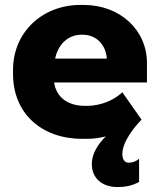

<svg xmlns="http://www.w3.org/2000/svg" viewBox="-20 -552 653 780"><path d="M477 -177C444 -146 391 -122 333 -122H324C255 -122 208 -158 200 -217H577V-296C577 -430 468 -532 319 -532H307C151 -532 33 -420 33 -269V-251C33 -92 148 12 314 12H332C357 12 384 9 410 2C377 34 353 74 353 114C353 172 394 208 459 208C486 208 517 203 545 187V93C534 103 518 109 503 109C487 109 477 96 477 74C477 23 527 -37 555 -66ZM204 -314C217 -375 259 -411 311 -411H315C372 -411 410 -370 414 -314Z"/></svg>

Font: Fixel Display ExtraBold
Style: Regular
Weight: 800
Designer: AlfaBravo + MacPaw
Foundry: Kyrylo Tkachov, Marchela Mozhyna, Serhii Makarenko, Maria Weinstein, Zakhar Kryvoshyya
Version: Version 1.211